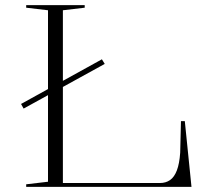

<svg xmlns="http://www.w3.org/2000/svg" viewBox="-20 -728 832 748"><path d="M72 -305 62 -323 377 -497 388 -479ZM82 0V-10L167 -20V-688L82 -698V-708H310V-698L225 -688V-15H603Q626 -15 642.5 -26.5Q659 -38 669 -64Q679 -90 682 -133L685 -256H700L726 0Z"/></svg>

Font: Kalnia SemiExpanded ExtraLight
Style: Regular
Weight: 250
Width: 6
Designer: Frida Medrano
Foundry: Frida Medrano
Version: Version 1.105